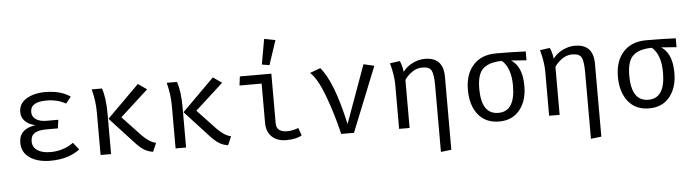

<svg xmlns="http://www.w3.org/2000/svg" viewBox="-56 -1063 5512 1530"><g transform="rotate(-5 2700.0 -298.0)"><path d="M391 -241H301Q234 -241 204 -220.5Q174 -200 174 -155Q174 -110 212 -84Q250 -58 316 -58Q420 -58 501 -116L546 -59Q454 11 310 11Q210 11 146.5 -32Q83 -75 83 -152Q83 -263 215 -282Q161 -294 132.5 -324Q104 -354 104 -397Q104 -464 164.5 -501Q225 -538 316 -538Q439 -538 516 -484L474 -432Q409 -470 319 -470Q191 -470 191 -389Q191 -352 222 -330.5Q253 -309 307 -309H401Z M1057 -538 1127 -489 903 -285 1050 -129Q1108 -69 1161 -58L1131 11Q1091 5 1061 -13.5Q1031 -32 998 -67L800 -282ZM769 -527Q796 -451 796 -325V0H712V-340Q712 -433 687 -527Z M1657 -538 1727 -489 1503 -285 1650 -129Q1708 -69 1761 -58L1731 11Q1691 5 1661 -13.5Q1631 -32 1598 -67L1400 -282ZM1369 -527Q1396 -451 1396 -325V0H1312V-340Q1312 -433 1287 -527Z M2091 -808 2180 -791 2115 -596 2055 -606ZM2040 -455H1863L1872 -527H2124V-130Q2124 -59 2211 -59Q2253 -59 2300 -77L2322 -16Q2276 11 2197 11Q2125 11 2082.5 -29Q2040 -69 2040 -140Z M2637 0Q2597 -167 2543 -311Q2489 -455 2432 -506L2516 -537Q2619 -418 2694 -74L2862 -538L2947 -518L2739 0Z M3352 -538Q3500 -538 3500 -382V202L3416 212V-320Q3416 -407 3399.5 -439Q3383 -471 3325 -471Q3283 -471 3245 -445Q3207 -419 3184 -384V0H3100V-354Q3100 -430 3073 -527L3152 -538Q3169 -507 3176 -450Q3208 -492 3256 -515Q3304 -538 3352 -538Z M4159 -527V-456L4036 -465Q4121 -412 4124 -265Q4127 -141 4067 -65Q4007 11 3900 11Q3793 11 3733 -63Q3673 -137 3673 -263Q3673 -387 3739 -459.5Q3805 -532 3922 -532Q4049 -532 4159 -527ZM3900 -58Q4034 -58 4034 -264Q4034 -407 3963 -468Q3865 -468 3814.5 -425Q3764 -382 3764 -263Q3764 -58 3900 -58Z M4552 -538Q4700 -538 4700 -382V202L4616 212V-320Q4616 -407 4599.5 -439Q4583 -471 4525 -471Q4483 -471 4445 -445Q4407 -419 4384 -384V0H4300V-354Q4300 -430 4273 -527L4352 -538Q4369 -507 4376 -450Q4408 -492 4456 -515Q4504 -538 4552 -538Z M5359 -527V-456L5236 -465Q5321 -412 5324 -265Q5327 -141 5267 -65Q5207 11 5100 11Q4993 11 4933 -63Q4873 -137 4873 -263Q4873 -387 4939 -459.5Q5005 -532 5122 -532Q5249 -532 5359 -527ZM5100 -58Q5234 -58 5234 -264Q5234 -407 5163 -468Q5065 -468 5014.5 -425Q4964 -382 4964 -263Q4964 -58 5100 -58Z"/></g></svg>

Font: Fira Mono
Style: Regular
Weight: 400
Designer: Carrois Corporate & Edenspiekermann AG
Foundry: Carrois Corporate GbR & Edenspiekermann AG
Version: Version 3.206;PS 003.206;hotconv 1.0.70;makeotf.lib2.5.58329